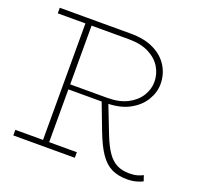

<svg xmlns="http://www.w3.org/2000/svg" viewBox="-122 -822 1013 971"><g transform="rotate(20 384.5 -336.5)"><path d="M216 -313V-340H422Q486 -340 529.5 -362.5Q573 -385 595.5 -421Q618 -457 618 -497Q618 -539 596.5 -575Q575 -611 531.5 -633.5Q488 -656 422 -656H40V-686H422Q497 -686 548 -660.5Q599 -635 625 -592Q651 -549 651 -497Q651 -452 625 -409.5Q599 -367 548.5 -340Q498 -313 422 -313ZM40 1V-29H371V1ZM189 -18V-669H222V-18ZM655 13Q607 13 572 -4Q537 -21 509.5 -61Q482 -101 456 -169L397 -324L431 -329L493 -170Q515 -113 538 -80Q561 -47 589.5 -33Q618 -19 655 -19Q681 -19 698.5 -24Q716 -29 729 -36L739 -6Q726 1 704.5 7Q683 13 655 13Z"/></g></svg>

Font: BioRhyme ExtraLight
Style: Regular
Weight: 250
Designer: Aoife Mooney
Foundry: Aoife Mooney Type
Version: Version 1.600;gftools[0.9.33]